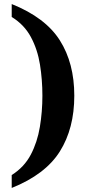

<svg xmlns="http://www.w3.org/2000/svg" viewBox="-20 -792 439 951"><path d="M38 139V75Q100 36 132.5 -26Q165 -88 177.5 -163.5Q190 -239 190 -318Q190 -397 178 -472Q166 -547 133 -608.5Q100 -670 38 -708V-772Q205 -705 276.5 -592Q348 -479 348 -318Q348 -156 276.5 -42Q205 72 38 139Z"/></svg>

Font: Noto Serif Gurmukhi
Style: Bold
Weight: 700
Designer: Vaibhav Singh and the Monotype Design Team
Foundry: Monotype Imaging Inc.
Version: Version 2.004; ttfautohint (v1.8.4.7-5d5b)